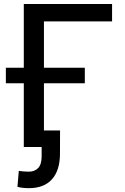

<svg xmlns="http://www.w3.org/2000/svg" viewBox="-20 -748 637 977"><path d="M550.3 -727.5V-639.2H203.6V0H101.1V-727.5ZM9.8 -324.2V-403.3H411.6V-324.2ZM127 209.5Q110.8 209.5 95.9 207.8Q81.1 206.1 68.8 202.6L75.7 121.6Q88.4 123.5 101.6 124.5Q114.7 125.5 126.5 125.5Q156.7 125.5 174.3 106.9Q191.9 88.4 191.9 46.9V0H151.9V-84H285.6L285.2 35.6Q284.7 119.6 244.1 164.6Q203.6 209.5 127 209.5Z"/></svg>

Font: Inter Cardless
Style: Regular
Weight: 400
Designer: Rasmus Andersson
Foundry: rsms
Version: Version 4.001;git-9221beed3